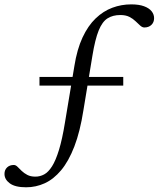

<svg xmlns="http://www.w3.org/2000/svg" viewBox="-50 -702 707 856"><path d="M126 -320.5V-359H499.5V-320.5ZM66.5 133Q17.5 133 -6.2 115.5Q-30 98 -30 73.5Q-30 55.5 -18.5 44.5Q-7 33.5 11.5 33.5Q20 33.5 28 41.5Q36 49.5 46.5 59.8Q57 70 71.8 77.8Q86.5 85.5 107.5 85.5Q128.5 85.5 147 75.5Q165.5 65.5 182 39.5Q198.5 13.5 213 -33.8Q227.5 -81 239.5 -155L281.5 -407Q293.5 -482.5 318 -535Q342.5 -587.5 376.5 -620Q410.5 -652.5 450.8 -667.5Q491 -682.5 535 -682.5Q569.5 -682.5 592 -674.2Q614.5 -666 625.8 -652Q637 -638 637 -621Q637 -602.5 625 -591Q613 -579.5 593.5 -579.5Q584.5 -579.5 575.2 -587.8Q566 -596 554.5 -607.2Q543 -618.5 526.8 -626.8Q510.5 -635 486.5 -635Q453 -635 429.5 -620.2Q406 -605.5 390 -566.2Q374 -527 362 -453.5L322 -211Q307 -115 281.5 -49Q256 17 222.5 57Q189 97 149.5 115Q110 133 66.5 133Z"/></svg>

Font: Newsreader 16pt 16pt
Style: Italic
Weight: 400
Italic angle: -17°
Version: Version 1.003